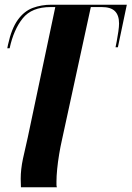

<svg xmlns="http://www.w3.org/2000/svg" viewBox="-20 -556 559 816"><path d="M69 240Q68 223 68 204Q68 164 77.5 119Q87 74 98 28L215 -526H195Q115 -526 76.5 -478Q38 -430 21 -351H11L14 -366Q29 -435 56 -472Q83 -509 119.5 -522.5Q156 -536 199 -536H519L481 -355H471L476 -380Q480 -401 483 -422Q486 -443 486 -456Q486 -491 468.5 -508.5Q451 -526 412 -526H366L243 40Q237 66 231.5 99Q226 132 223 162.5Q220 193 220 215Q220 223 220 229.5Q220 236 222 240Z"/></svg>

Font: Noto Serif Display ExtraCondensed ExtraBold
Style: Italic
Weight: 800
Width: 2
Italic angle: -12°
Designer: Monotype Design Team
Foundry: Monotype Imaging Inc.
Version: Version 2.009